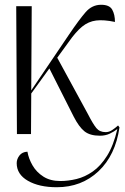

<svg xmlns="http://www.w3.org/2000/svg" viewBox="-20 -562 523 805"><path d="M51 0 48 -536H113L111 -183L270 -418Q312 -480 339 -511Q366 -542 404 -542Q439 -542 450.5 -521.5Q462 -501 462 -470Q415 -480 383 -476Q351 -472 324.5 -450.5Q298 -429 268 -386L220 -320L349 -83Q370 -42 384 -25Q398 -8 423 -8Q437 -8 450 -16.5Q463 -25 475 -36L481 -28Q464 89 393 156Q322 223 218 223Q144 223 97 196Q50 169 50 122Q50 105 61.5 90Q73 75 95 74Q100 103 116.5 131.5Q133 160 162 178.5Q191 197 233 197Q266 197 301 188.5Q336 180 369 157Q402 134 429 91Q456 48 472 -21Q458 -10 440 -1.5Q422 7 399 7Q357 7 334 -11.5Q311 -30 289 -73L187 -275L111 -170L110 0Z"/></svg>

Font: Noto Serif Display SemiCondensed Light
Style: Regular
Weight: 300
Width: 4
Designer: Monotype Design Team
Foundry: Monotype Imaging Inc.
Version: Version 2.009